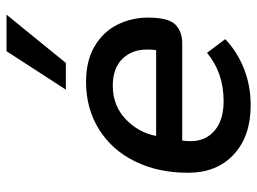

<svg xmlns="http://www.w3.org/2000/svg" viewBox="-120 -659 789 589"><g transform="rotate(-90 274.5 -364.5)"><path d="M39 -182Q39 -274 74 -345Q109 -416 172.5 -455.5Q236 -495 318 -495Q383 -495 427.5 -468.5Q472 -442 493.5 -398.5Q515 -355 515 -305Q515 -243 494 -221.5Q473 -200 436 -200H138Q136 -191 136 -174Q136 -128 168.5 -100.5Q201 -73 259 -73Q346 -73 407 -124L449 -68Q410 -31 358 -10.5Q306 10 246 10Q151 10 95 -42Q39 -94 39 -182ZM415 -280Q417 -289 417 -308Q417 -355 388 -384Q359 -413 306 -413Q245 -413 203.5 -373.5Q162 -334 152 -280ZM412 -739H524L376 -557H294Z"/></g></svg>

Font: Niramit Medium
Style: Italic
Weight: 500
Italic angle: -10°
Designer: Katatrad Aksorn Co.,Ltd.
Foundry: Cadson Demak Co.,Ltd.
Version: Version 1.000; ttfautohint (v1.6)